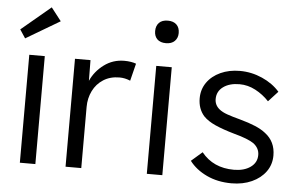

<svg xmlns="http://www.w3.org/2000/svg" viewBox="-53 -837 1437 925"><g transform="rotate(5 666.0 -374.5)"><path d="M73 0V-522H148V0ZM46 -599 19 -640 161 -759 210 -696Z M294 0V-522H369L370 -422Q391 -469 434 -501Q477 -533 532 -533Q549 -533 564 -530.5Q579 -528 589 -524L568 -440Q542 -451 516 -451Q471 -451 438 -430Q405 -409 387.5 -373.5Q370 -338 370 -296V0Z M724 -635Q696 -635 681.5 -649.5Q667 -664 667 -689Q667 -714 681.5 -729Q696 -744 724 -744Q751 -744 766 -729.5Q781 -715 781 -689Q781 -665 766 -650Q751 -635 724 -635ZM687 0V-522H762V0Z M1097 10Q1030 10 977 -15Q924 -40 893 -81L946 -127Q1003 -56 1103 -56Q1152 -56 1183 -78Q1214 -100 1214 -137Q1214 -170 1185 -192Q1172 -201 1148 -210.5Q1124 -220 1090 -229Q1034 -245 997 -261.5Q960 -278 939 -300Q909 -334 909 -385Q909 -428 932.5 -461.5Q956 -495 997.5 -514Q1039 -533 1091 -533Q1147 -533 1199 -510Q1251 -487 1284 -449L1238 -399Q1209 -430 1172 -449.5Q1135 -469 1095 -469Q1046 -469 1016 -447Q986 -425 986 -388Q986 -359 1009 -340Q1023 -328 1048.5 -319Q1074 -310 1112 -300Q1156 -288 1186.5 -275Q1217 -262 1237 -246Q1287 -208 1287 -141Q1287 -97 1262.5 -63Q1238 -29 1195 -9.5Q1152 10 1097 10Z"/></g></svg>

Font: Lexend Light
Style: Regular
Weight: 300
Designer: Bonnie Shaver-Troup, Thomas Jockin
Foundry: Lexend
Version: Version 1.007; ttfautohint (v1.8.3)